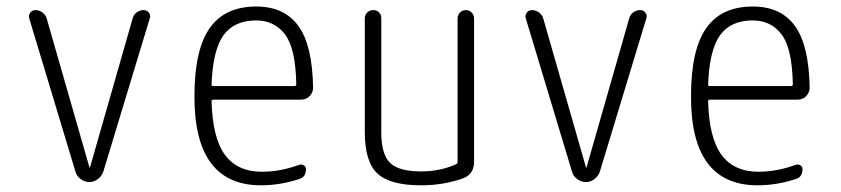

<svg xmlns="http://www.w3.org/2000/svg" viewBox="-20 -550 2540 580"><path d="M208 -31.2 68.4 -494.1Q65.4 -503.9 71.3 -511.7Q77.1 -519.5 86.9 -519.5Q98.6 -519.5 108.4 -512.2Q118.2 -504.9 121.1 -494.1L250 -44.9Q250 -43.9 251 -43.9Q252 -43.9 252 -44.9L380.9 -495.1Q383.8 -505.9 393.1 -512.7Q402.3 -519.5 414.1 -519.5Q423.8 -519.5 429.7 -511.7Q435.5 -503.9 432.6 -495.1L292 -31.2Q287.1 -17.6 275.4 -8.8Q263.7 0 250 0Q236.3 0 224.1 -8.8Q211.9 -17.6 208 -31.2Z M753.9 -488.3Q687.5 -488.3 655.3 -443.8Q623 -399.4 619.1 -294.9Q619.1 -290 624 -290H870.1Q875 -290 875 -295.9Q873 -404.3 840.8 -446.3Q808.6 -488.3 753.9 -488.3ZM768.6 9.8Q566.4 9.8 567.4 -259.8Q567.4 -399.4 613.3 -464.8Q659.2 -530.3 753.9 -530.3Q838.9 -530.3 881.3 -471.7Q923.8 -413.1 925.8 -285.2Q925.8 -270.5 915.5 -259.8Q905.3 -249 889.6 -249H624Q619.1 -249 619.1 -244.1Q622.1 -132.8 659.7 -82Q697.3 -31.2 771.5 -31.2Q826.2 -31.2 882.8 -51.8Q890.6 -54.7 897.5 -50.8Q904.3 -46.9 904.3 -39.1Q904.3 -14.6 882.8 -8.8Q825.2 9.8 768.6 9.8Z M1252 9.8Q1158.2 9.8 1120.1 -25.9Q1082 -61.5 1082 -150.4V-495.1Q1082 -504.9 1089.4 -512.2Q1096.7 -519.5 1108.4 -519.5Q1118.2 -519.5 1125 -512.7Q1131.8 -505.9 1131.8 -495.1V-150.4Q1131.8 -84 1158.2 -58.1Q1184.6 -32.2 1252 -32.2Q1309.6 -32.2 1357.4 -53.7Q1362.3 -55.7 1362.3 -60.5V-494.1Q1362.3 -504.9 1369.6 -512.2Q1377 -519.5 1387.2 -519.5Q1397.5 -519.5 1404.8 -512.2Q1412.1 -504.9 1412.1 -494.1V-61.5Q1412.1 -24.4 1379.9 -11.7Q1320.3 9.8 1252 9.8Z M1708 -31.2 1568.4 -494.1Q1565.4 -503.9 1571.3 -511.7Q1577.1 -519.5 1586.9 -519.5Q1598.6 -519.5 1608.4 -512.2Q1618.2 -504.9 1621.1 -494.1L1750 -44.9Q1750 -43.9 1751 -43.9Q1752 -43.9 1752 -44.9L1880.9 -495.1Q1883.8 -505.9 1893.1 -512.7Q1902.3 -519.5 1914.1 -519.5Q1923.8 -519.5 1929.7 -511.7Q1935.5 -503.9 1932.6 -495.1L1792 -31.2Q1787.1 -17.6 1775.4 -8.8Q1763.7 0 1750 0Q1736.3 0 1724.1 -8.8Q1711.9 -17.6 1708 -31.2Z M2253.9 -488.3Q2187.5 -488.3 2155.3 -443.8Q2123 -399.4 2119.1 -294.9Q2119.1 -290 2124 -290H2370.1Q2375 -290 2375 -295.9Q2373 -404.3 2340.8 -446.3Q2308.6 -488.3 2253.9 -488.3ZM2268.6 9.8Q2066.4 9.8 2067.4 -259.8Q2067.4 -399.4 2113.3 -464.8Q2159.2 -530.3 2253.9 -530.3Q2338.9 -530.3 2381.3 -471.7Q2423.8 -413.1 2425.8 -285.2Q2425.8 -270.5 2415.5 -259.8Q2405.3 -249 2389.6 -249H2124Q2119.1 -249 2119.1 -244.1Q2122.1 -132.8 2159.7 -82Q2197.3 -31.2 2271.5 -31.2Q2326.2 -31.2 2382.8 -51.8Q2390.6 -54.7 2397.5 -50.8Q2404.3 -46.9 2404.3 -39.1Q2404.3 -14.6 2382.8 -8.8Q2325.2 9.8 2268.6 9.8Z"/></svg>

Font: Rounded-L Mgen+ 1mn light
Style: Regular
Weight: 200
Designer: [Source Han Sans]
Ryoko NISHIZUKA  (kana & ideographs); Paul D. Hunt (Latin, Greek & Cyrillic); Wenlong ZHANG  (bopomofo
Version: Version 1.059.20150602